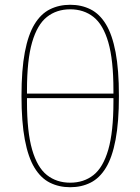

<svg xmlns="http://www.w3.org/2000/svg" viewBox="-20 -772 588 804"><path d="M93 -394V-380H455V-394Q455 -521 433.5 -595Q412 -669 371.5 -701Q331 -733 274 -733Q217 -733 176.5 -701Q136 -669 114.5 -595Q93 -521 93 -394ZM274 -752Q321 -752 359 -733Q397 -714 423.5 -670.5Q450 -627 464 -553.5Q478 -480 478 -370Q478 -261 464 -187Q450 -113 423.5 -69.5Q397 -26 359 -7Q321 12 274 12Q227 12 189 -7Q151 -26 124.5 -69.5Q98 -113 84 -187Q70 -261 70 -370Q70 -480 84 -553.5Q98 -627 124.5 -670.5Q151 -714 189 -733Q227 -752 274 -752ZM274 -7Q331 -7 371.5 -39Q412 -71 433.5 -145.5Q455 -220 455 -346V-361H93V-346Q93 -220 114.5 -145.5Q136 -71 176.5 -39Q217 -7 274 -7Z"/></svg>

Font: IBM Plex Sans Thin
Style: Regular
Weight: 250
Designer: Mike Abbink, Paul van der Laan, Pieter van Rosmalen
Foundry: Bold Monday
Version: Version 3.201